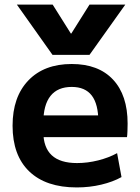

<svg xmlns="http://www.w3.org/2000/svg" viewBox="-20 -810 612 840"><path d="M53.7 -790H210.3L290 -663.3H292L371.7 -790H528.3L371.6 -570H209.7ZM315.7 10Q181 10 108 -60Q35 -130 35 -260Q35 -386 104 -458Q173 -530 293.7 -530Q410.7 -530 474.5 -461.8Q538.3 -393.7 538.3 -269.3Q538.3 -254.7 537.6 -236.7Q537 -218.7 535.6 -210H111.6V-305H429.4L410.4 -276Q410.4 -354.3 381.5 -392Q352.7 -429.7 293.7 -429.7Q232.3 -429.7 201 -390.4Q169.6 -351 169.6 -273.3V-233.3Q169.6 -165 206.3 -130.8Q243 -96.6 317 -96.6Q363 -96.6 409.5 -108.3Q456 -120 492.3 -140L511.6 -35.3Q474 -14.3 423 -2.2Q372 10 315.7 10Z"/></svg>

Font: M PLUS 2 Thin
Style: Regular
Weight: 100
Designer: Coji Morishita
Foundry: UNDERFOREST DESIGN
Version: Version 1.001